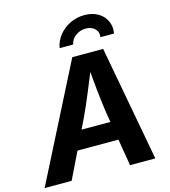

<svg xmlns="http://www.w3.org/2000/svg" viewBox="-157 -1064 1038 1171"><g transform="rotate(-15 362.0 -478.0)"><path d="M-21.6 0 347.9 -727.5H542.8L677.4 0H517.7L459.5 -351Q450 -416.5 441.4 -498.6Q432.8 -580.8 424.7 -676.2H457.1Q419.1 -582.8 385.4 -500.9Q351.6 -418.9 319.8 -351L149 0ZM161.8 -168.8 181 -285.8H569.1L549.8 -168.8ZM485.2 -956.4Q534.5 -956.4 570 -935.7Q605.6 -915 622.1 -879.7Q638.7 -844.4 631.3 -800.8H545.3Q550.8 -832.9 529 -853.9Q507.1 -874.9 471.8 -874.9Q436.3 -874.9 407.5 -853.9Q378.7 -832.9 373.2 -800.8H287.6Q295 -844.4 323.2 -879.7Q351.4 -915 393.6 -935.7Q435.9 -956.4 485.2 -956.4Z"/></g></svg>

Font: Adwaita Sans
Style: Italic
Weight: 400
Italic angle: -9.39999°
Designer: Rasmus Andersson
Foundry: rsms
Version: Version 4.001;git-9221beed3